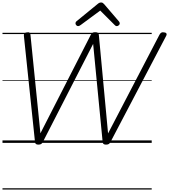

<svg xmlns="http://www.w3.org/2000/svg" viewBox="-20 -1149 1360 1544"><path d="M288 14Q275 14 268.5 8.5Q262 3 261 -12L172 -862Q171 -875 177 -881.5Q183 -888 198 -889Q212 -891 218 -886.5Q224 -882 225 -868L305 -77L709 -867Q716 -881 723.5 -885.5Q731 -890 745 -890Q762 -890 768 -885Q774 -880 775 -867L849 -76L1262 -869Q1269 -882 1277 -886.5Q1285 -891 1298 -889Q1313 -888 1318 -880Q1323 -872 1315 -858L869 -8Q863 4 855 9Q847 14 832 14Q819 14 812.5 8.5Q806 3 805 -12L729 -796L325 -8Q319 4 311 9Q303 14 288 14ZM608 -939Q600 -939 593.5 -946Q587 -953 587 -961Q587 -966 588.5 -969.5Q590 -973 594 -977L764 -1116Q772 -1123 778.5 -1126Q785 -1129 793 -1129Q801 -1129 806.5 -1125.5Q812 -1122 818 -1115L938 -975Q941 -971 942 -967Q943 -963 943 -960Q943 -952 935 -945.5Q927 -939 920 -939Q914 -939 909.5 -941.5Q905 -944 901 -949L786 -1064L629 -948Q622 -943 617.5 -941Q613 -939 608 -939ZM0 365H1200V375H0ZM0 -20H1200V0H0ZM0 -505H1200V-500H0ZM0 -885H1200V-875H0Z"/></svg>

Font: Playwrite AT Guides
Style: Italic
Weight: 400
Italic angle: -13.0072°
Designer: Veronika Burian, José Scaglione
Foundry: TypeTogether
Version: Version 1.002